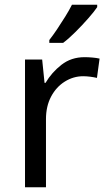

<svg xmlns="http://www.w3.org/2000/svg" viewBox="-20 -786 453 806"><path d="M335 -546Q350 -546 367.5 -544.5Q385 -543 398 -540L387 -459Q374 -462 358.5 -464Q343 -466 329 -466Q288 -466 252 -443.5Q216 -421 194.5 -380.5Q173 -340 173 -286V0H85V-536H157L167 -438H171Q197 -482 238 -514Q279 -546 335 -546ZM388 -756Q376 -738 351 -709.5Q326 -681 297.5 -652.5Q269 -624 245 -606H187V-618Q202 -637 219.5 -663Q237 -689 254 -716.5Q271 -744 282 -766H388Z"/></svg>

Font: Noto Sans Hebrew Droid SemiBold
Style: Regular
Weight: 600
Designer: Monotype Design Team
Foundry: Monotype Imaging Inc.
Version: Version 1.100; ttfautohint (v1.8.4.7-5d5b)